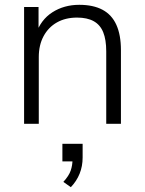

<svg xmlns="http://www.w3.org/2000/svg" viewBox="-20 -514 600 797"><path d="M80 0V-485H140V-372H129Q149 -432 197.5 -463Q246 -494 309 -494Q367 -494 405.5 -473.5Q444 -453 463 -411Q482 -369 482 -306V0H421V-301Q421 -349 408.5 -380Q396 -411 369 -426Q342 -441 300 -441Q252 -441 216.5 -421Q181 -401 161 -364Q141 -327 141 -277V0ZM274 263 243 241Q266 216 273.5 194Q281 172 281 148L299 156H239V83H323V140Q323 176 310.5 207Q298 238 274 263Z"/></svg>

Font: Nunito Sans 12pt ExtraLight 12pt Light
Style: Regular
Weight: 300
Version: Version 3.101;gftools[0.9.27]